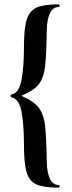

<svg xmlns="http://www.w3.org/2000/svg" viewBox="-20 -745 329 882"><path d="M32 -311Q67 -317 78.5 -375.5Q90 -434 90 -529Q90 -615 103 -655.5Q116 -696 148.5 -710.5Q181 -725 250 -725Q254 -725 254 -719Q254 -713 250 -713Q224 -713 210 -685.5Q196 -658 195 -607Q193 -485 186.5 -435Q180 -385 157 -356.5Q134 -328 78 -305Q134 -281 157 -251.5Q180 -222 186.5 -172Q193 -122 195 -1Q196 50 210 77.5Q224 105 250 105Q254 105 254 111Q254 117 250 117Q181 117 148 102.5Q115 88 102.5 47Q90 6 90 -80Q90 -176 78.5 -234Q67 -292 32 -298Q29 -298 29 -304.5Q29 -311 32 -311Z"/></svg>

Font: Cormorant Infant
Style: Bold
Weight: 700
Designer: Christian Thalmann (Catharsis Fonts)
Foundry: Catharsis Fonts
Version: Version 4.000